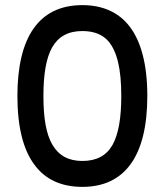

<svg xmlns="http://www.w3.org/2000/svg" viewBox="-20 -729 643 749"><path d="M301.3 -709C132.8 -709 47.9 -585.4 47.9 -354.5C47.9 -233.4 70.8 -144.5 114.3 -86.4C157.2 -27.8 220.7 0 301.3 0C467.3 0 554.7 -120.6 554.7 -354.5C554.7 -480 529.3 -568.8 485.4 -626C441.4 -683.1 377.4 -709 301.3 -709ZM402.3 -568.8C437 -528.3 453.1 -460 453.1 -354.5C453.1 -269 442.4 -205.6 418.9 -163.6C395 -121.6 356.4 -101.1 301.3 -101.1C247.1 -101.1 209.5 -122.1 184.6 -164.1C159.7 -206.1 149.4 -269 149.4 -354.5C149.4 -438.5 159.7 -502.4 183.6 -544.4C207.5 -586.4 246.1 -607.9 301.3 -607.9C345.7 -607.9 379.4 -594.7 402.3 -568.8Z"/></svg>

Font: LOB TGL 0-17
Style: Regular
Weight: 400
Designer: Peter Wiegel + adaptations and expanded glyphset by Studio LOB
Foundry: Peter Wiegel + adaptations and expanded glyphset by Studio LOB
Version: Version 1.003;Glyphs 3.1.2 (3151)